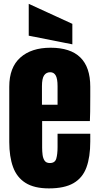

<svg xmlns="http://www.w3.org/2000/svg" viewBox="-20 -994 528 1021"><path d="M240.2 7.8Q162.1 7.8 115.7 -21.5Q69.3 -50.8 49.3 -106Q29.3 -161.1 29.3 -238.8V-533.2Q29.3 -635.3 87.9 -687.7Q146.5 -740.2 249 -740.2Q460 -740.2 460 -533.2V-480Q460 -383.3 458 -350.1H204.1V-208.5Q204.1 -189 206.5 -170.2Q209 -151.4 217.5 -139.2Q226.1 -127 245.1 -127Q272.5 -127 279.3 -150.6Q286.1 -174.3 286.1 -212.4V-282.7H460V-241.2Q460 -159.2 439.7 -103.8Q419.4 -48.3 371.3 -20.3Q323.2 7.8 240.2 7.8ZM203.1 -437H286.1V-535.6Q286.1 -575.2 276.4 -592.5Q266.6 -609.9 247.1 -609.9Q226.1 -609.9 214.6 -593.3Q203.1 -576.7 203.1 -535.6ZM364.7 -758.3 132.8 -804.2V-973.6L364.7 -867.2Z"/></svg>

Font: webenart
Style: Regular
Weight: 400
Designer: Vernon Adams
Foundry: Vernon Adams
Version: Version 2.116; ttfautohint (v1.8.3)